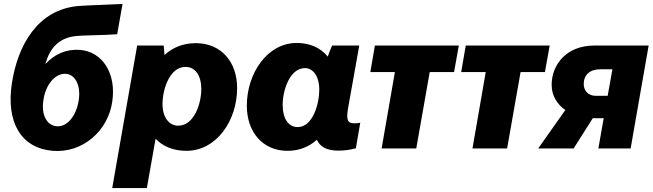

<svg xmlns="http://www.w3.org/2000/svg" viewBox="-20 -750 3300 970"><path d="M247 12C398 24 526 -89 547 -236C569 -379 497 -490 383 -498C315 -503 256 -477 209 -426C230 -502 273 -556 357 -567C406 -573 494 -571 572 -577L599 -730C528 -726 437 -724 380 -720C169 -704 69 -519 40 -329C10 -131 87 -1 247 12ZM267 -112C216 -116 188 -171 199 -242C210 -324 260 -381 313 -377C359 -374 389 -320 378 -245C367 -169 322 -108 267 -112Z M547 200H722L766 -49C803 -10 856 12 922 12C1074 12 1178 -141 1178 -305C1178 -440 1095 -532 969 -532C904 -532 851 -509 811 -472C810 -492 808 -510 807 -520H673ZM880 -115C839 -115 801 -151 801 -225C801 -296 836 -412 917 -412C967 -412 997 -368 997 -300C997 -229 962 -115 880 -115Z M1690 11C1722 11 1754 6 1778 -1L1800 -130C1791 -128 1781 -127 1771 -127C1735 -127 1729 -145 1738 -201L1795 -520H1658C1651 -506 1643 -484 1636 -464C1601 -507 1548 -533 1479 -533C1330 -533 1227 -379 1227 -216C1227 -80 1310 12 1432 12C1493 12 1542 -9 1581 -44C1597 -8 1631 11 1690 11ZM1521 -406C1558 -406 1593 -370 1593 -296C1593 -225 1560 -108 1484 -108C1436 -108 1408 -152 1408 -220C1408 -292 1443 -406 1521 -406Z M1851 -386H1975L1908 0H2083L2151 -386H2274L2298 -520H1874Z M2310 -386H2434L2367 0H2542L2610 -386H2733L2757 -520H2333Z M3003 0H3166L3257 -520H2983C2840 -520 2767 -422 2767 -321C2767 -266 2795 -223 2836 -194L2699 0H2878L2975 -153H2983H3030ZM2929 -325C2929 -371 2959 -400 3013 -400H3074L3050 -266H2989C2953 -266 2929 -291 2929 -325Z"/></svg>

Font: Fixel Text 20240404 ExtraBold
Style: Italic
Weight: 800
Width: 4
Italic angle: -10°
Designer: AlfaBravo + MacPaw
Foundry: Kyrylo Tkachov, Marchela Mozhyna, Serhii Makarenko, Maria Weinstein, Zakhar Kryvoshyya
Version: Version 1.211;Glyphs 3.2 (3225)